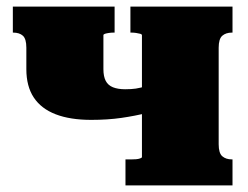

<svg xmlns="http://www.w3.org/2000/svg" viewBox="-20 -563 754 583"><path d="M411 -86V-456Q411 -459 405.5 -460.5Q400 -462 393 -463Q386 -464 380 -464H376V-543H686V-464H684Q666 -464 655 -454.5Q644 -445 644 -418V-125Q644 -98 655 -88.5Q666 -79 684 -79H686V0H361V-79H380Q386 -79 393 -79.5Q400 -80 405.5 -82Q411 -84 411 -86ZM60 -353V-418Q60 -445 49.5 -454.5Q39 -464 20 -464H19V-543H328V-464H324Q318 -464 311 -463Q304 -462 299 -460.5Q294 -459 294 -456V-353Q294 -331 301 -317.5Q308 -304 323 -298Q338 -292 360 -292Q379 -292 392.5 -294Q406 -296 426 -302V-220Q390 -211 348.5 -205Q307 -199 257 -199Q193 -199 149 -216Q105 -233 82.5 -267Q60 -301 60 -353Z"/></svg>

Font: Roboto Serif Black
Style: Regular
Weight: 900
Designer: Greg Gazdowicz
Foundry: Commercial Type
Version: Version 1.008